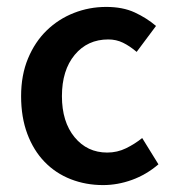

<svg xmlns="http://www.w3.org/2000/svg" viewBox="-20 -523 502 555"><path d="M278 12Q228 12 184.5 -5Q141 -22 109 -55Q77 -88 59 -136Q41 -184 41 -245Q41 -306 61 -354Q81 -402 115 -435Q149 -468 193.5 -485.5Q238 -503 287 -503Q335 -503 369.5 -487Q404 -471 431 -448L375 -373Q355 -390 335.5 -399.5Q316 -409 293 -409Q233 -409 196 -364.5Q159 -320 159 -245Q159 -171 195.5 -126.5Q232 -82 290 -82Q319 -82 344.5 -94.5Q370 -107 391 -124L438 -48Q403 -18 361.5 -3Q320 12 278 12Z"/></svg>

Font: Giro Sans Semibold
Style: Regular
Weight: 600
Designer: Paul D. Hunt
Foundry: Adobe Systems Incorporated
Version: Version 1.000;PS 1.0;hotconv 1.0.88;makeotf.lib2.5.647800